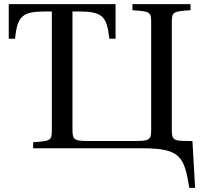

<svg xmlns="http://www.w3.org/2000/svg" viewBox="-20 -712 970 922"><path d="M22 -526H52C64 -635 85 -657 202 -657H229V-93C229 -37 227 -35 139 -29V0H663C846 0 865 40 889 190H917L904 -35H885C815 -35 805 -38 805 -90V-599C805 -655 807 -657 895 -663V-692H616V-663C704 -657 706 -655 706 -599V-90C706 -38 696 -35 626 -35H408C338 -35 328 -38 328 -90V-657H355C472 -657 493 -635 505 -526H535V-692H22Z"/></svg>

Font: Lingua Franca
Style: Regular
Weight: 400
Version: Version 1.19